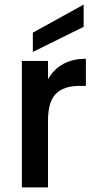

<svg xmlns="http://www.w3.org/2000/svg" viewBox="-20 -816 424 836"><path d="M189 -290V0H75.2V-550.8H189V-471.2Q240.7 -560.1 354 -560.1V-441.9H325.2Q257.8 -441.9 223.4 -407.7Q189 -373.5 189 -290ZM123 -673.8 344.2 -795.9V-699.2L123 -589.8Z"/></svg>

Font: SVN-Poppins Medium
Style: Regular
Weight: 500
Designer: Ninad Kale (Devanagari), Jonny Pinhorn (Latin)
Foundry: Indian Type Foundry
Version: Version 3.002 2017